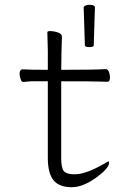

<svg xmlns="http://www.w3.org/2000/svg" viewBox="-20 -770 540 803"><path d="M330 -738Q330 -743 337 -746.5Q344 -750 353 -750Q377 -750 377 -739L372 -580Q372 -573 354 -573Q336 -573 335 -580ZM281 13Q227 13 203.5 -16.5Q180 -46 180 -110V-430H111Q91 -429 79 -427Q70 -427 67 -437Q62 -450 62 -461Q62 -480 75 -480Q105 -478 175 -478H180V-559Q178 -615 178 -635Q178 -640 189 -640Q205 -640 223 -634Q239 -628 239 -617Q237 -563 236 -478H241Q383 -478 422 -481Q431 -481 435.5 -469.5Q440 -458 440 -446Q440 -428 429 -428Q409 -428 390 -429Q371 -430 241 -430H236V-108Q236 -68 247 -54.5Q258 -41 292 -41Q339 -41 413 -84H414Q430 -95 435 -95Q436 -93 436 -89Q436 -67 385 -29Q327 13 281 13Z"/></svg>

Font: Moon Stars Kai T HW Light
Style: Regular
Weight: 300
Designer: GuiWonder
Version: Version 1.101